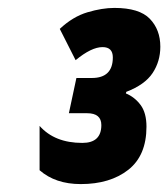

<svg xmlns="http://www.w3.org/2000/svg" viewBox="-20 -873 425 485"><path d="M184 -408Q258 -408 304 -444Q350 -480 350 -553Q350 -588 335 -608Q320 -628 298 -637L299 -641Q346 -659 365.5 -688.5Q385 -718 385 -755Q385 -798 358.5 -825.5Q332 -853 269 -853Q238 -853 201 -842Q164 -831 131 -800L171 -721Q211 -754 239 -754Q265 -754 265 -728Q265 -676 212 -676H173L154 -587H200Q236 -587 236 -557Q236 -512 188 -512Q118 -512 80 -555V-443Q120 -408 184 -408Z"/></svg>

Font: Noto Sans Display Condensed Black
Style: Italic
Weight: 900
Width: 3
Italic angle: -192°
Designer: Monotype Design Team
Foundry: Monotype Imaging Inc.
Version: Version 1.900